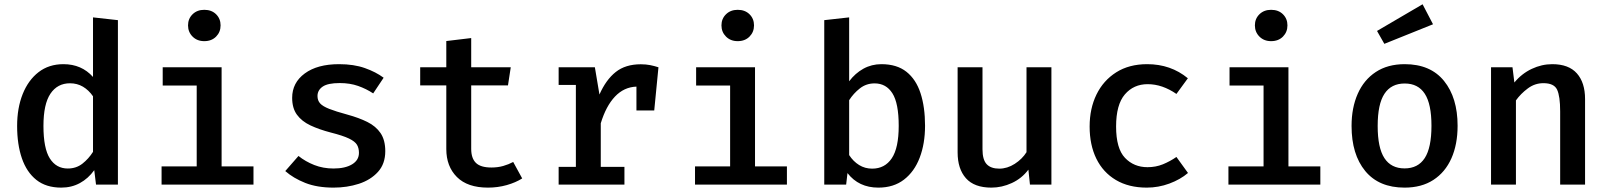

<svg xmlns="http://www.w3.org/2000/svg" viewBox="-20 -852 7425 886"><path d="M409.2 -771.8 524.1 -759V0H423.1L414.9 -66.7Q387.2 -28.2 348.7 -7.2Q310.3 13.8 262.6 13.8Q192.8 13.8 147.9 -21.8Q103.1 -57.4 81 -121.5Q59 -185.6 59 -270.8Q59 -353.3 84.6 -417.7Q110.3 -482.1 157.9 -519Q205.6 -555.9 272.8 -555.9Q356.4 -555.9 409.2 -496.9ZM303.1 -467.7Q245.1 -467.7 212.8 -419.7Q180.5 -371.8 180.5 -270.8Q180.5 -167.2 210 -120.8Q239.5 -74.4 292.8 -74.4Q331.8 -74.4 360.5 -96.9Q389.2 -119.5 409.2 -151.3V-407.7Q389.2 -436.4 362.6 -452.1Q335.9 -467.7 303.1 -467.7Z M922.6 -806.7Q956.4 -806.7 977.2 -786.2Q997.9 -765.6 997.9 -734.9Q997.9 -704.1 977.2 -683.1Q956.4 -662.1 922.6 -662.1Q889.7 -662.1 868.7 -683.1Q847.7 -704.1 847.7 -734.9Q847.7 -765.6 868.7 -786.2Q889.7 -806.7 922.6 -806.7ZM1002.6 -541.5V-84.1H1149.7V0H725.6V-84.1H887.7V-457.4H730.8V-541.5Z M1519 -74.4Q1572.8 -74.4 1604.6 -93.6Q1636.4 -112.8 1636.4 -146.7Q1636.4 -168.7 1627.2 -184.1Q1617.9 -199.5 1590.3 -212.8Q1562.6 -226.2 1506.2 -240.5Q1452.8 -254.4 1412.6 -273.3Q1372.3 -292.3 1350.3 -322.6Q1328.2 -352.8 1328.2 -400.5Q1328.2 -470.3 1386.4 -513.1Q1444.6 -555.9 1544.6 -555.9Q1612.8 -555.9 1663.6 -537.9Q1714.4 -520 1750.3 -493.3L1702.1 -421Q1670.3 -442.1 1632.6 -455.4Q1594.9 -468.7 1547.7 -468.7Q1492.8 -468.7 1469 -452.3Q1445.1 -435.9 1445.1 -408.7Q1445.1 -388.2 1457.2 -374.9Q1469.2 -361.5 1499 -349.7Q1528.7 -337.9 1583.1 -323.1Q1635.9 -308.7 1675.1 -289.2Q1714.4 -269.7 1736.2 -237.7Q1757.9 -205.6 1757.9 -154.4Q1757.9 -95.9 1724.1 -58.7Q1690.3 -21.5 1635.9 -3.8Q1581.5 13.8 1519 13.8Q1443.6 13.8 1388.7 -7.9Q1333.8 -29.7 1296.4 -62.6L1357.4 -132.3Q1389.2 -106.7 1430.3 -90.5Q1471.3 -74.4 1519 -74.4Z M2389.7 -28.7Q2360 -9.7 2318.5 2.1Q2276.9 13.8 2231.8 13.8Q2137.4 13.8 2088.5 -35.1Q2039.5 -84.1 2039.5 -164.1V-457.9H1919V-541.5H2039.5V-662.6L2154.4 -676.4V-541.5H2336.9L2324.1 -457.9H2154.4V-165.1Q2154.4 -121.5 2176.2 -100.3Q2197.9 -79 2247.7 -79Q2277.4 -79 2302.3 -86.2Q2327.2 -93.3 2348.2 -104.6Z M2557.9 0V-82.1H2637.4V-460H2557.9V-541.5H2725.1L2746.2 -415.9Q2776.4 -484.1 2821.3 -519.7Q2866.2 -555.4 2936.9 -555.4Q2961 -555.4 2980.3 -551.5Q2999.5 -547.7 3018.5 -541.5L2999 -342.1H2916.9V-452.3Q2859.5 -450.3 2817.9 -406.4Q2776.4 -362.6 2752.3 -283.1V-82.1H2861.5V0Z M3384.1 -806.7Q3417.9 -806.7 3438.7 -786.2Q3459.5 -765.6 3459.5 -734.9Q3459.5 -704.1 3438.7 -683.1Q3417.9 -662.1 3384.1 -662.1Q3351.3 -662.1 3330.3 -683.1Q3309.2 -704.1 3309.2 -734.9Q3309.2 -765.6 3330.3 -786.2Q3351.3 -806.7 3384.1 -806.7ZM3464.1 -541.5V-84.1H3611.3V0H3187.2V-84.1H3349.2V-457.4H3192.3V-541.5Z M3898.5 -476.9Q3926.2 -513.8 3964.1 -534.9Q4002.1 -555.9 4047.2 -555.9Q4118.5 -555.9 4162.8 -520.8Q4207.2 -485.6 4227.9 -421.8Q4248.7 -357.9 4248.7 -271.8Q4248.7 -189.2 4224.1 -124.6Q4199.5 -60 4151.5 -23.1Q4103.6 13.8 4033.3 13.8Q3942.6 13.8 3890.8 -53.3L3884.6 0H3783.6V-759L3898.5 -771.8ZM4004.6 -73.8Q4063.1 -73.8 4095.1 -121.5Q4127.2 -169.2 4127.2 -271.3Q4127.2 -375.4 4098.2 -421.3Q4069.2 -467.2 4015.9 -467.2Q3977.4 -467.2 3947.9 -444.1Q3918.5 -421 3898.5 -389.7V-136.4Q3917.4 -107.2 3944.4 -90.5Q3971.3 -73.8 4004.6 -73.8Z M4513.8 -541.5V-163.1Q4513.8 -114.9 4533.1 -94.4Q4552.3 -73.8 4591.3 -73.8Q4628.2 -73.8 4662.6 -95.9Q4696.9 -117.9 4716.9 -149.7V-541.5H4831.8V0H4732.8L4725.6 -69.2Q4695.4 -28.7 4649.2 -7.4Q4603.1 13.8 4554.9 13.8Q4475.9 13.8 4437.4 -29.5Q4399 -72.8 4399 -148.7V-541.5Z M5275.4 -80.5Q5313.3 -80.5 5346.2 -93.8Q5379 -107.2 5408.7 -127.7L5462.1 -53.8Q5426.7 -23.6 5376.2 -4.9Q5325.6 13.8 5271.8 13.8Q5188.7 13.8 5129.5 -21.3Q5070.3 -56.4 5039.2 -119.7Q5008.2 -183.1 5008.2 -268.2Q5008.2 -350.8 5039.7 -415.6Q5071.3 -480.5 5130.8 -518.2Q5190.3 -555.9 5273.8 -555.9Q5382.6 -555.9 5461.5 -490.8L5408.7 -418.5Q5376.9 -440.5 5343.6 -452.1Q5310.3 -463.6 5275.9 -463.6Q5211.3 -463.6 5170.8 -416.4Q5130.3 -369.2 5130.3 -268.2Q5130.3 -166.7 5171.3 -123.6Q5212.3 -80.5 5275.4 -80.5Z M5845.6 -806.7Q5879.5 -806.7 5900.3 -786.2Q5921 -765.6 5921 -734.9Q5921 -704.1 5900.3 -683.1Q5879.5 -662.1 5845.6 -662.1Q5812.8 -662.1 5791.8 -683.1Q5770.8 -704.1 5770.8 -734.9Q5770.8 -765.6 5791.8 -786.2Q5812.8 -806.7 5845.6 -806.7ZM5925.6 -541.5V-84.1H6072.8V0H5648.7V-84.1H5810.8V-457.4H5653.8V-541.5Z M6462.1 -555.9Q6581 -555.9 6643.6 -478.5Q6706.2 -401 6706.2 -271.8Q6706.2 -185.6 6677.7 -121.5Q6649.2 -57.4 6594.6 -21.8Q6540 13.8 6461.5 13.8Q6343.1 13.8 6280 -62.8Q6216.9 -139.5 6216.9 -270.8Q6216.9 -354.9 6245.4 -419.2Q6273.8 -483.6 6328.7 -519.7Q6383.6 -555.9 6462.1 -555.9ZM6462.1 -466.7Q6400 -466.7 6368.7 -419.2Q6337.4 -371.8 6337.4 -270.8Q6337.4 -169.7 6368.5 -122.3Q6399.5 -74.9 6461.5 -74.9Q6523.6 -74.9 6554.6 -122.6Q6585.6 -170.3 6585.6 -271.8Q6585.6 -371.8 6554.9 -419.2Q6524.1 -466.7 6462.1 -466.7ZM6544.6 -832.3 6592.8 -740 6368.2 -649.7 6334.4 -709.2Z M6860.5 0V-541.5H6959.5L6968.2 -471.3Q7002.1 -512.3 7048.2 -534.1Q7094.4 -555.9 7143.1 -555.9Q7219 -555.9 7256.7 -513.3Q7294.4 -470.8 7294.4 -394.9V0H7179.5V-337.9Q7179.5 -408.2 7165.4 -438.2Q7151.3 -468.2 7102.1 -468.2Q7062.6 -468.2 7030 -443.8Q6997.4 -419.5 6975.4 -388.7V0Z"/></svg>

Font: Fira Code Medium
Style: Regular
Weight: 500
Designer: Carrois Corporate, Edenspiekermann AG, Nikita Prokopov
Foundry: Carrois Corporate, Edenspiekermann AG, Nikita Prokopov
Version: Version 6.002